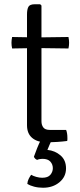

<svg xmlns="http://www.w3.org/2000/svg" viewBox="-20 -665 375 903"><path d="M107 -597Q107 -620.5 113.5 -632.8Q120 -645 144 -645H169L175 -639V-95Q175 -77 183.8 -65.5Q192.5 -54 214 -54H291Q297 -39 297 -16Q297 -12.5 297 -8.8Q297 -5 296 -2Q273 1 249.2 2.5Q225.5 4 196 4Q155.5 4 131.2 -16.5Q107 -37 107 -76ZM302 -491Q305 -476 305 -464Q305 -450.5 302 -437L153 -439L37 -437Q34 -450.5 34 -464Q34 -476 37 -491L152 -489ZM139.5 72Q145.5 54.5 154.8 31.5Q164 8.5 172 -6.5H224Q219.5 1 213 16Q206.5 31 203 40Q238.5 43.5 264.5 65.8Q290.5 88 290.5 127Q290.5 166.5 259.5 192.2Q228.5 218 182.5 218Q160 218 140.2 212.8Q120.5 207.5 108.5 200Q109.5 187 114.8 176.5Q120 166 126.5 157Q136.5 163 150.8 167Q165 171 178.5 171Q205.5 171 217 157Q228.5 143 228.5 126Q228.5 108 216.8 95Q205 82 179.5 82Q173.5 82 166.8 83.2Q160 84.5 154.5 87Q143 82 139.5 72Z"/></svg>

Font: Signika Negative Light Light
Style: Regular
Weight: 300
Version: Version 2.001